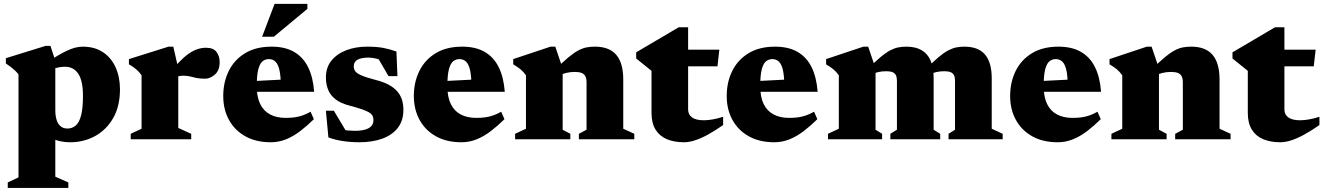

<svg xmlns="http://www.w3.org/2000/svg" viewBox="-20 -700 6652 965"><path d="M397 -217.5Q397 -294 373.5 -329.2Q350 -364.5 307 -364.5Q296.5 -364.5 283.8 -362.8Q271 -361 257.8 -357.2Q244.5 -353.5 233 -346.5L216.5 -387Q245 -405.5 269 -419.8Q293 -434 314.5 -444.2Q336 -454.5 356 -460Q376 -465.5 395.5 -465.5Q456.5 -465.5 498.2 -437.2Q540 -409 561.5 -360.5Q583 -312 583 -251Q583 -166 548.8 -106.5Q514.5 -47 457.8 -16Q401 15 333.5 15Q302.5 15 276.2 8.2Q250 1.5 225.2 -11.5Q200.5 -24.5 174 -43H258V188L323.5 217V244.5H19V217L73 191.5V-326Q66 -335.5 56.2 -344.8Q46.5 -354 35 -363Q23.5 -372 9.5 -381V-407.5L209.5 -469.5H233.5L258 -395V-147.5Q258 -118.5 264.5 -97.5Q271 -76.5 284.8 -65.2Q298.5 -54 319 -54Q343 -54 360.5 -69Q378 -84 387.5 -119.8Q397 -155.5 397 -217.5Z M1015.5 -460Q1053 -460 1068.5 -438.5Q1084 -417 1084 -388Q1084 -346 1060 -325.2Q1036 -304.5 1011.5 -304.5Q984 -304.5 967 -308.2Q950 -312 935.2 -315.8Q920.5 -319.5 900.5 -319.5Q888.5 -319.5 878.8 -317.2Q869 -315 860 -310Q851 -305 840.5 -296.5L828 -327.5Q857 -364 881.5 -389.2Q906 -414.5 928.2 -430Q950.5 -445.5 972 -452.8Q993.5 -460 1015.5 -460ZM876 -356V-57L941 -27.5V0H637V-27.5L691.5 -53V-321.5Q683 -334 673.2 -343.5Q663.5 -353 652.2 -361.2Q641 -369.5 628 -376.5V-403L827 -465.5H851Z M1345 -465.5Q1412.5 -465.5 1458 -439.2Q1503.5 -413 1528.5 -362.5Q1553.5 -312 1559 -238.5H1223.5V-291L1468 -303.5L1391.5 -271.5Q1391 -319 1384.5 -347.8Q1378 -376.5 1364.8 -389.8Q1351.5 -403 1331 -403Q1314 -403 1300.2 -392.5Q1286.5 -382 1278.5 -352.8Q1270.5 -323.5 1270.5 -266.5Q1270.5 -212.5 1287.8 -177.2Q1305 -142 1337.5 -124.8Q1370 -107.5 1415.5 -107.5Q1440 -107.5 1460.5 -110.2Q1481 -113 1500.5 -119.8Q1520 -126.5 1541 -138.5L1557.5 -101Q1524 -68 1489.5 -41.5Q1455 -15 1418.2 0Q1381.5 15 1341 15Q1266.5 15 1213 -15Q1159.5 -45 1130.8 -97.5Q1102 -150 1102 -217.5Q1102 -286.5 1129.5 -342.8Q1157 -399 1211.2 -432.2Q1265.5 -465.5 1345 -465.5ZM1297.5 -515.5 1360 -680.5H1525V-655.5L1356.5 -515.5Z M1825 -465.5Q1872.5 -465.5 1905.2 -459.5Q1938 -453.5 1972.5 -441L1977.5 -317.5H1932.5L1863.5 -436.5L1912 -390.5Q1892 -400.5 1870.8 -405.5Q1849.5 -410.5 1832.5 -410.5Q1794.5 -410.5 1776.2 -399.5Q1758 -388.5 1758 -367.5Q1758 -353.5 1765 -342.8Q1772 -332 1795.5 -321.5Q1819 -311 1869 -298Q1906.5 -288.5 1932.8 -274.5Q1959 -260.5 1975.5 -242Q1992 -223.5 1999.8 -200Q2007.5 -176.5 2007.5 -148Q2007.5 -93.5 1979.5 -57.5Q1951.5 -21.5 1901.8 -3.2Q1852 15 1786 15Q1742.5 15 1702 8.8Q1661.5 2.5 1630.5 -9.5L1618 -143.5H1658L1737 -11.5L1661 -58Q1677.5 -52.5 1695.2 -49Q1713 -45.5 1730.8 -44Q1748.5 -42.5 1764.5 -42.5Q1809 -42.5 1833 -55.8Q1857 -69 1857 -97.5Q1857 -109 1852.2 -118.2Q1847.5 -127.5 1835 -135Q1822.5 -142.5 1799.8 -150.5Q1777 -158.5 1741 -168Q1693 -180 1666.2 -201Q1639.5 -222 1628.8 -250Q1618 -278 1618 -310Q1618 -361 1646 -395.5Q1674 -430 1721 -447.8Q1768 -465.5 1825 -465.5Z M2303 -465.5Q2370.5 -465.5 2416 -439.2Q2461.5 -413 2486.5 -362.5Q2511.5 -312 2517 -238.5H2181.5V-291L2426 -303.5L2349.5 -271.5Q2349 -319 2342.5 -347.8Q2336 -376.5 2322.8 -389.8Q2309.5 -403 2289 -403Q2272 -403 2258.2 -392.5Q2244.5 -382 2236.5 -352.8Q2228.5 -323.5 2228.5 -266.5Q2228.5 -212.5 2245.8 -177.2Q2263 -142 2295.5 -124.8Q2328 -107.5 2373.5 -107.5Q2398 -107.5 2418.5 -110.2Q2439 -113 2458.5 -119.8Q2478 -126.5 2499 -138.5L2515.5 -101Q2482 -68 2447.5 -41.5Q2413 -15 2376.2 0Q2339.5 15 2299 15Q2224.5 15 2171 -15Q2117.5 -45 2088.8 -97.5Q2060 -150 2060 -217.5Q2060 -286.5 2087.5 -342.8Q2115 -399 2169.2 -432.2Q2223.5 -465.5 2303 -465.5Z M2808 -356V-48L2846.5 -27.5V0H2569V-27.5L2623.5 -53V-321.5Q2611 -339.5 2595.8 -352Q2580.5 -364.5 2559.5 -376.5V-403L2747 -465.5H2771ZM2889.5 -27.5 2928 -48V-285.5Q2928 -305 2922.2 -316.5Q2916.5 -328 2903.5 -333.2Q2890.5 -338.5 2869.5 -338.5Q2846 -338.5 2825.5 -333.5Q2805 -328.5 2788 -319.5L2769 -348Q2807.5 -387.5 2835.8 -411Q2864 -434.5 2886 -446.2Q2908 -458 2928 -461.8Q2948 -465.5 2970 -465.5Q3042.5 -465.5 3077.5 -424.2Q3112.5 -383 3112.5 -300.5V-53L3168 -27.5V0H2889.5Z M3438.5 -150Q3438.5 -124 3458.2 -109.8Q3478 -95.5 3518 -95.5Q3537.5 -95.5 3561.8 -99.8Q3586 -104 3614.5 -113V-71.5Q3571.5 -41.5 3535.8 -22.2Q3500 -3 3471 6Q3442 15 3418 15Q3369 15 3332.2 -0.2Q3295.5 -15.5 3275 -48.2Q3254.5 -81 3254.5 -132.5V-344L3177.5 -406V-437Q3192.5 -446 3213 -458Q3233.5 -470 3257.2 -484Q3281 -498 3305.2 -512.2Q3329.5 -526.5 3351.8 -539.8Q3374 -553 3391.5 -563H3438.5V-440.5ZM3362 -366.5 3362.5 -450.5H3595.5L3586 -366.5Z M3875.5 -465.5Q3943 -465.5 3988.5 -439.2Q4034 -413 4059 -362.5Q4084 -312 4089.5 -238.5H3754V-291L3998.5 -303.5L3922 -271.5Q3921.5 -319 3915 -347.8Q3908.5 -376.5 3895.2 -389.8Q3882 -403 3861.5 -403Q3844.5 -403 3830.8 -392.5Q3817 -382 3809 -352.8Q3801 -323.5 3801 -266.5Q3801 -212.5 3818.2 -177.2Q3835.5 -142 3868 -124.8Q3900.5 -107.5 3946 -107.5Q3970.5 -107.5 3991 -110.2Q4011.5 -113 4031 -119.8Q4050.5 -126.5 4071.5 -138.5L4088 -101Q4054.5 -68 4020 -41.5Q3985.5 -15 3948.8 0Q3912 15 3871.5 15Q3797 15 3743.5 -15Q3690 -45 3661.2 -97.5Q3632.5 -150 3632.5 -217.5Q3632.5 -286.5 3660 -342.8Q3687.5 -399 3741.8 -432.2Q3796 -465.5 3875.5 -465.5Z M4380.5 -356V-48L4413.5 -27.5V0H4141.5V-27.5L4196 -53V-321.5Q4183.5 -339.5 4168.2 -352Q4153 -364.5 4132 -376.5V-403L4319.5 -465.5H4343.5ZM4672.5 -307V-48L4705.5 -27.5V0H4455V-27.5L4488 -48V-294Q4488 -311.5 4482.8 -322Q4477.5 -332.5 4465.8 -337.2Q4454 -342 4434.5 -342Q4412.5 -342 4394 -337.8Q4375.5 -333.5 4359.5 -325L4341.5 -352.5Q4378.5 -390.5 4405.5 -413Q4432.5 -435.5 4454 -446.8Q4475.5 -458 4494.8 -461.8Q4514 -465.5 4535 -465.5Q4582 -465.5 4612.2 -447.8Q4642.5 -430 4657.5 -395Q4672.5 -360 4672.5 -307ZM4964.5 -306.5V-53L5019.5 -27.5V0H4747.5V-27.5L4780 -48V-294Q4780 -311.5 4774.8 -322Q4769.5 -332.5 4757.8 -337.2Q4746 -342 4726.5 -342Q4704.5 -342 4686 -337.8Q4667.5 -333.5 4651.5 -325L4633.5 -352.5Q4670.5 -390.5 4697.5 -413Q4724.5 -435.5 4746 -446.8Q4767.5 -458 4786.8 -461.8Q4806 -465.5 4827 -465.5Q4897 -465.5 4930.8 -425.8Q4964.5 -386 4964.5 -306.5Z M5300 -465.5Q5367.5 -465.5 5413 -439.2Q5458.5 -413 5483.5 -362.5Q5508.5 -312 5514 -238.5H5178.5V-291L5423 -303.5L5346.5 -271.5Q5346 -319 5339.5 -347.8Q5333 -376.5 5319.8 -389.8Q5306.5 -403 5286 -403Q5269 -403 5255.2 -392.5Q5241.5 -382 5233.5 -352.8Q5225.5 -323.5 5225.5 -266.5Q5225.5 -212.5 5242.8 -177.2Q5260 -142 5292.5 -124.8Q5325 -107.5 5370.5 -107.5Q5395 -107.5 5415.5 -110.2Q5436 -113 5455.5 -119.8Q5475 -126.5 5496 -138.5L5512.5 -101Q5479 -68 5444.5 -41.5Q5410 -15 5373.2 0Q5336.5 15 5296 15Q5221.5 15 5168 -15Q5114.5 -45 5085.8 -97.5Q5057 -150 5057 -217.5Q5057 -286.5 5084.5 -342.8Q5112 -399 5166.2 -432.2Q5220.5 -465.5 5300 -465.5Z M5805 -356V-48L5843.5 -27.5V0H5566V-27.5L5620.5 -53V-321.5Q5608 -339.5 5592.8 -352Q5577.5 -364.5 5556.5 -376.5V-403L5744 -465.5H5768ZM5886.5 -27.5 5925 -48V-285.5Q5925 -305 5919.2 -316.5Q5913.5 -328 5900.5 -333.2Q5887.5 -338.5 5866.5 -338.5Q5843 -338.5 5822.5 -333.5Q5802 -328.5 5785 -319.5L5766 -348Q5804.5 -387.5 5832.8 -411Q5861 -434.5 5883 -446.2Q5905 -458 5925 -461.8Q5945 -465.5 5967 -465.5Q6039.5 -465.5 6074.5 -424.2Q6109.5 -383 6109.5 -300.5V-53L6165 -27.5V0H5886.5Z M6435.5 -150Q6435.5 -124 6455.2 -109.8Q6475 -95.5 6515 -95.5Q6534.5 -95.5 6558.8 -99.8Q6583 -104 6611.5 -113V-71.5Q6568.5 -41.5 6532.8 -22.2Q6497 -3 6468 6Q6439 15 6415 15Q6366 15 6329.2 -0.2Q6292.5 -15.5 6272 -48.2Q6251.5 -81 6251.5 -132.5V-344L6174.5 -406V-437Q6189.5 -446 6210 -458Q6230.5 -470 6254.2 -484Q6278 -498 6302.2 -512.2Q6326.5 -526.5 6348.8 -539.8Q6371 -553 6388.5 -563H6435.5V-440.5ZM6359 -366.5 6359.5 -450.5H6592.5L6583 -366.5Z"/></svg>

Font: Newsreader 16pt 16pt ExtraBold
Style: Regular
Weight: 800
Version: Version 1.003